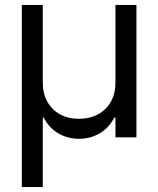

<svg xmlns="http://www.w3.org/2000/svg" viewBox="-20 -550 633 769"><path d="M67.4 -530.3H151.4V-217.8Q151.4 -175.8 169.4 -143.1Q187.5 -110.4 220.2 -92.3Q252.9 -74.2 295.9 -74.2Q339.8 -74.2 373 -92.3Q406.2 -110.4 424.3 -143.1Q442.4 -175.8 442.4 -217.8V-530.3H526.4V0H442.4V-79.1H437.5Q417 -38.1 379.4 -16.1Q341.8 5.9 295.9 5.9Q251 5.9 213.4 -16.1Q175.8 -38.1 155.3 -79.1H151.4V199.2H67.4Z"/></svg>

Font: Pretendard GOV Variable
Style: Regular
Weight: 400
Designer: Base glyphs from Inter by Rasmus Andersson; Hangul glyphs from Noto Sans CJK(Source Han Sans) by Jang Soo-young and Kang
Foundry: Kil Hyung-jin
Version: Version 1.307;Glyphs 3.2 (3192)